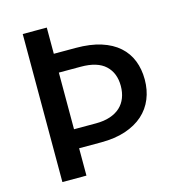

<svg xmlns="http://www.w3.org/2000/svg" viewBox="-107 -811 823 902"><g transform="rotate(-15 304.0 -360.0)"><path d="M309.5 -225.5Q348.5 -225.5 378.2 -235.5Q408 -245.5 427.8 -263.8Q447.5 -282 457.5 -308Q467.5 -334 467.5 -365.5Q467.5 -428.5 428.5 -464.8Q389.5 -501 309.5 -501H202.5V-225.5ZM309.5 -592.5Q380 -592.5 431.8 -576Q483.5 -559.5 517.2 -529.5Q551 -499.5 567.5 -457.8Q584 -416 584 -365.5Q584 -314.5 566.5 -271.8Q549 -229 514.5 -198.2Q480 -167.5 428.8 -150.2Q377.5 -133 309.5 -133H202.5V0H85.5V-720H202.5V-592.5Z"/></g></svg>

Font: Lato SemiBold
Style: Regular
Weight: 600
Designer: Lukasz Dziedzic with Adam Twardoch and Botio Nikoltchev
Foundry: tyPoland Lukasz Dziedzic
Version: Version 2.015; 2015-08-06; http://www.latofonts.com/